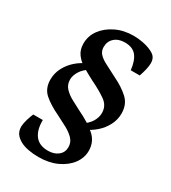

<svg xmlns="http://www.w3.org/2000/svg" viewBox="-171 -672 773 869"><g transform="rotate(30 215.5 -237.5)"><path d="M169 108Q142 108 117 103.5Q92 99 73 89Q52 77 42.5 62.5Q33 48 33 26Q34 9 40 -11Q46 -31 53 -47H103Q102 4 124 33Q146 62 192 62Q224 62 244.5 45.5Q265 29 265 2Q265 -23 248.5 -40.5Q232 -58 206 -72Q180 -86 152 -100Q101 -124 71 -150.5Q41 -177 41 -223Q41 -256 56 -285Q71 -314 96 -336Q121 -358 151 -370L174 -351Q146 -334 132 -311.5Q118 -289 118 -268Q118 -241 135 -223Q152 -205 177.5 -191.5Q203 -178 228 -165Q279 -141 316 -110Q353 -79 353 -30Q353 7 329.5 38.5Q306 70 264.5 89Q223 108 169 108ZM287 -103 263 -122Q292 -140 305.5 -162.5Q319 -185 319 -208Q319 -246 287 -268.5Q255 -291 209 -313Q178 -329 150 -345.5Q122 -362 105.5 -384.5Q89 -407 89 -439Q89 -479 112.5 -511Q136 -543 177 -563Q218 -583 270 -583Q294 -583 319 -578Q344 -573 363 -564Q383 -555 390.5 -543Q398 -531 398 -514Q398 -499 393.5 -480Q389 -461 382 -441H335Q330 -488 310.5 -512.5Q291 -537 250 -537Q217 -537 196.5 -519Q176 -501 176 -471Q176 -450 189.5 -435.5Q203 -421 228 -408.5Q253 -396 287 -378Q335 -355 366 -326.5Q397 -298 397 -250Q397 -218 382 -189Q367 -160 342 -138Q317 -116 287 -103Z"/></g></svg>

Font: Rasa Medium
Style: Italic
Weight: 500
Italic angle: -7.10001°
Designer: Anna Giedrys (Yrsa+Rasa design), David Brezina (Yrsa art-direction, Rasa art-direction, design)
Foundry: Rosetta Type Foundry
Version: Version 2.004